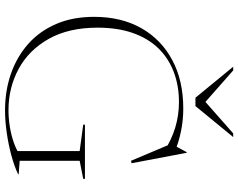

<svg xmlns="http://www.w3.org/2000/svg" viewBox="-114 -844 968 781"><g transform="rotate(90 370.5 -454.0)"><path d="M634.5 -49.5 689 -45.5V-43Q657.5 -28 613.5 -16Q569.5 -4 521.2 3Q473 10 429 10Q349.5 10 280.5 -14Q211.5 -38 159.5 -84Q107.5 -130 78.2 -197.5Q49 -265 49 -352.5Q49 -463 95 -544.2Q141 -625.5 224.8 -670.2Q308.5 -715 422.5 -715Q468.5 -715 513.2 -706Q558 -697 602.5 -678.5L573.5 -681L599.5 -729H602L644.5 -504.5L634.5 -502.5L563 -672L606 -631.5Q550.5 -667 499.8 -682.2Q449 -697.5 396 -697.5Q328.5 -697.5 272.5 -676Q216.5 -654.5 176.2 -612.8Q136 -571 114.5 -509.2Q93 -447.5 93 -366.5Q93 -249 138.5 -168Q184 -87 260.5 -45.5Q337 -4 429 -4Q461.5 -4 496 -9.5Q530.5 -15 561.5 -26Q592.5 -37 615 -53.5L595 -25V-293.5L487.5 -308V-315H708V-308L634.5 -293.5ZM406.5 -795H383.5L523 -918H538L412 -764.5H378L252 -918H267Z"/></g></svg>

Font: Newsreader 60pt ExtraLight
Style: Regular
Weight: 250
Designer: Hugues Gentile
Foundry: Production Type
Version: Version 1.003